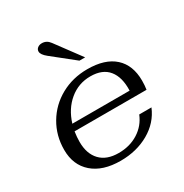

<svg xmlns="http://www.w3.org/2000/svg" viewBox="-173 -874 974 1019"><g transform="rotate(-30 314.5 -365.0)"><path d="M136 -186Q136 -113 175 -72Q214 -31 287 -31Q356 -31 408 -64Q460 -97 483 -154H558Q526 -77 450 -33.5Q374 10 276 10Q167 10 105.5 -43.5Q44 -97 44 -190Q44 -277 86 -348Q128 -419 201 -459.5Q274 -500 364 -500Q472 -500 529 -448.5Q586 -397 586 -302Q586 -273 582 -248H141Q136 -215 136 -186ZM151 -289H502Q505 -370 469 -414.5Q433 -459 359 -459Q286 -459 230.5 -413Q175 -367 151 -289ZM217 -667Q187 -691 187 -710Q187 -723 197.5 -731.5Q208 -740 224 -740Q253 -740 272 -714L386 -560H351Z"/></g></svg>

Font: Fahkwang
Style: Italic
Weight: 400
Italic angle: -10°
Version: Version 1.000; ttfautohint (v1.6)